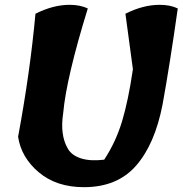

<svg xmlns="http://www.w3.org/2000/svg" viewBox="-20 -776 757 796"><path d="M328 0Q214 0 141 -61.5Q68 -123 55 -209Q105 -478 127 -719Q200 -756 269 -756Q312 -756 344 -741Q255 -453 242 -307Q228 -217 261 -160Q277 -132 315.5 -119.5Q354 -107 412 -114Q460 -187 486 -273Q512 -359 531 -489L500 -719Q573 -756 642 -756Q686 -756 717 -741Q684 -508 654 -343Q622 -178 544 -89Q466 0 328 0Z"/></svg>

Font: Tillana
Style: Bold
Weight: 700
Designer: Lipi Raval (Devanagari, Latin), Jonny Pinhorn (Latin)
Foundry: Indian Type Foundry
Version: Version 2.002;PS 1.0;hotconv 1.0.79;makeotf.lib2.5.61930; tt